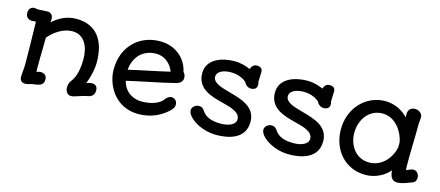

<svg xmlns="http://www.w3.org/2000/svg" viewBox="-47 -1077 3568 1556"><g transform="rotate(15 1737.5 -299.5)"><path d="M138.2 -36.1C138.2 -4.4 149.4 14.2 188 14.2C199.2 14.2 213.4 9.3 234.4 3.4C240.2 1.5 249 0.5 258.3 -0.5C292 -4.4 335 -10.3 335 -59.6C335 -92.3 316.4 -110.4 281.2 -110.4C275.9 -110.4 268.6 -108.4 261.7 -106.4L248.5 -102.5C247.1 -119.6 247.6 -134.8 247.6 -149.4C247.6 -200.7 248 -251 249.5 -301.3C249.5 -331.1 250 -360.8 250.5 -390.1C295.4 -443.8 368.7 -496.1 445.3 -496.1C555.7 -496.1 589.8 -390.6 589.8 -302.2C589.8 -225.1 577.1 -151.9 540 -105.5C525.4 -87.9 520 -64.9 520 -44.4C520 -18.6 535.6 14.2 566.9 14.2C588.9 15.1 598.1 8.3 663.1 -11.7L715.8 -23.9C748.5 -35.2 755.4 -61 755.4 -79.6C755.4 -115.7 736.3 -132.8 700.7 -129.4C691.4 -128.4 676.8 -124.5 662.1 -120.1C685.1 -175.3 701.2 -245.1 701.2 -302.2C701.2 -491.2 616.2 -601.6 451.2 -601.6C366.7 -601.6 299.8 -562 254.9 -519.5C255.9 -529.3 256.3 -540.5 256.3 -548.3C256.3 -580.1 236.3 -598.6 210 -598.6C199.2 -598.6 184.1 -597.7 169.9 -596.7C156.7 -595.2 143.1 -594.7 129.9 -594.7C119.1 -594.7 109.4 -598.6 99.1 -598.6C73.2 -598.6 52.7 -580.6 52.7 -545.4C52.7 -506.8 80.6 -492.7 104 -492.7C119.6 -492.7 130.9 -493.7 139.2 -495.1C143.1 -287.6 143.6 -282.7 143.6 -278.3C144.5 -230.5 145 -187 145 -136.2C145 -110.4 142.6 -89.8 140.6 -72.3C139.2 -60.5 138.2 -47.9 138.2 -36.1Z M966.3 -220.2C1103.5 -252 1234.9 -274.9 1366.2 -308.1C1396 -315.4 1418.5 -334.5 1418.5 -363.3C1418.5 -380.9 1412.1 -400.9 1399.4 -411.6C1376 -523.4 1279.8 -601.6 1154.3 -601.6C980 -601.6 847.7 -477.1 847.7 -284.7C847.7 -151.9 939.9 14.2 1133.3 14.2C1242.2 14.2 1322.3 -29.8 1376.5 -80.1C1401.4 -102.5 1408.7 -122.6 1408.7 -134.8C1408.7 -167 1389.6 -188 1357.4 -188C1340.3 -188 1318.4 -170.9 1305.7 -151.4C1291.5 -130.9 1235.8 -90.8 1133.8 -90.8C1068.8 -90.8 991.7 -123 966.3 -220.2ZM958 -310.5C967.8 -421.9 1040 -496.1 1150.9 -496.1C1222.2 -496.1 1276.4 -445.8 1298.8 -385.3C1182.1 -357.4 1067.9 -336.4 958 -310.5Z M1536.1 -126.5C1536.1 -68.4 1651.9 14.2 1788.1 14.2C1885.3 14.2 2029.3 -13.2 2029.3 -159.2C2029.3 -285.6 1908.7 -319.3 1803.2 -348.1C1726.1 -369.1 1657.2 -389.2 1657.2 -440.9C1657.2 -481.4 1706.5 -507.3 1772.9 -507.3C1841.3 -507.3 1883.8 -479.5 1904.8 -461.9C1912.6 -440.9 1934.6 -421.4 1960.9 -421.4C1989.3 -421.4 2011.2 -433.6 2011.2 -464.4C2011.2 -471.7 2010.3 -481.9 2006.8 -489.7C2006.8 -521.5 2009.8 -547.4 2009.8 -572.3C2009.8 -603.5 1991.2 -614.3 1959.5 -614.3C1933.6 -614.3 1917.5 -591.8 1912.1 -571.8C1872.6 -587.9 1836.4 -601.6 1776.4 -601.6C1671.9 -601.6 1548.8 -558.1 1548.8 -441.4C1548.8 -310.1 1669.4 -276.4 1772 -251C1847.2 -231.9 1922.4 -211.4 1922.4 -151.9C1922.4 -107.9 1865.7 -83.5 1799.3 -83.5C1718.8 -83.5 1669.9 -105.5 1644 -144.5C1631.3 -162.6 1621.6 -176.8 1591.8 -176.8C1567.4 -176.8 1536.1 -156.2 1536.1 -126.5Z M2146 -126.5C2146 -68.4 2261.7 14.2 2397.9 14.2C2495.1 14.2 2639.2 -13.2 2639.2 -159.2C2639.2 -285.6 2518.6 -319.3 2413.1 -348.1C2335.9 -369.1 2267.1 -389.2 2267.1 -440.9C2267.1 -481.4 2316.4 -507.3 2382.8 -507.3C2451.2 -507.3 2493.7 -479.5 2514.6 -461.9C2522.5 -440.9 2544.4 -421.4 2570.8 -421.4C2599.1 -421.4 2621.1 -433.6 2621.1 -464.4C2621.1 -471.7 2620.1 -481.9 2616.7 -489.7C2616.7 -521.5 2619.6 -547.4 2619.6 -572.3C2619.6 -603.5 2601.1 -614.3 2569.3 -614.3C2543.5 -614.3 2527.3 -591.8 2522 -571.8C2482.4 -587.9 2446.3 -601.6 2386.2 -601.6C2281.7 -601.6 2158.7 -558.1 2158.7 -441.4C2158.7 -310.1 2279.3 -276.4 2381.8 -251C2457 -231.9 2532.2 -211.4 2532.2 -151.9C2532.2 -107.9 2475.6 -83.5 2409.2 -83.5C2328.6 -83.5 2279.8 -105.5 2253.9 -144.5C2241.2 -162.6 2231.4 -176.8 2201.7 -176.8C2177.2 -176.8 2146 -156.2 2146 -126.5Z M2752 -293C2752 -117.2 2869.6 14.2 3038.6 14.2C3122.6 14.2 3198.2 -27.8 3238.8 -78.1C3240.7 -39.6 3251 7.3 3302.2 7.3C3344.7 7.3 3385.3 -12.7 3424.8 -26.4C3447.8 -34.2 3454.6 -54.7 3454.6 -72.3C3454.6 -97.7 3438.5 -127.9 3407.2 -127.9C3393.6 -127.9 3385.3 -124 3376.5 -120.6C3366.7 -115.7 3353.5 -110.4 3347.7 -108.9C3344.7 -125.5 3345.2 -161.6 3345.2 -224.6C3345.2 -252.4 3346.2 -288.1 3347.2 -319.3C3348.6 -365.2 3349.6 -418.9 3349.6 -490.2C3350.6 -513.2 3354 -535.6 3354 -557.6C3354 -576.2 3330.1 -606.9 3293.9 -606.9C3251.5 -606.9 3233.9 -581.1 3233.9 -548.8C3233.9 -541 3233.9 -529.3 3234.4 -520.5C3196.8 -563 3127 -605.5 3043 -605.5C2879.4 -605.5 2752 -470.2 2752 -293ZM2864.3 -293C2864.3 -409.7 2939.5 -502.9 3045.9 -502.9C3159.7 -502.9 3224.6 -393.6 3239.3 -314V-271C3223.1 -185.5 3152.3 -90.8 3042 -90.8C2929.7 -90.8 2864.3 -187 2864.3 -293Z"/></g></svg>

Font: Autour One
Style: Regular
Weight: 400
Designer: Eben Sorkin
Foundry: Eben Sorkin
Version: Version 1.002